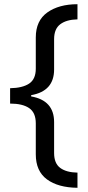

<svg xmlns="http://www.w3.org/2000/svg" viewBox="-20 -734 420 912"><path d="M348 158Q256 157 203 118Q150 79 150 -1V-148Q150 -199 118.5 -220.5Q87 -242 28 -242V-315Q87 -316 118.5 -337Q150 -358 150 -408V-556Q150 -636 205 -675Q260 -714 348 -714V-642Q296 -641 266.5 -619Q237 -597 237 -548V-404Q237 -301 128 -282V-276Q237 -257 237 -154V-7Q237 42 266 63.5Q295 85 348 86Z"/></svg>

Font: Noto Kufi Arabic
Style: Regular
Weight: 400
Designer: Monotype Design Team, David Williams, Khaled Hosny
Foundry: Google LLC
Version: Version 2.109; ttfautohint (v1.8.4.7-5d5b)